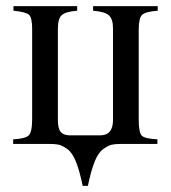

<svg xmlns="http://www.w3.org/2000/svg" viewBox="-20 -470 558 627"><path d="M495 -450V-435Q455 -432 444 -421.5Q433 -411 433 -372V-80Q433 -36 443.5 -26.5Q454 -17 494 -15V0H377Q356 0 345 2.5Q334 5 317.5 16.5Q301 28 289 58Q277 88 267 137H250Q240 88 228 58Q216 28 199.5 16.5Q183 5 172 2.5Q161 0 140 0H23V-15Q62 -17 73.5 -27.5Q85 -38 85 -82V-375Q85 -413 74.5 -422Q64 -431 24 -435V-450H232V-435Q194 -432 181.5 -420.5Q169 -409 169 -376V-78Q169 -50 178.5 -39Q188 -28 209 -28H307Q349 -28 349 -78V-378Q349 -408 335.5 -420Q322 -432 284 -435V-450Z"/></svg>

Font: STIX Math
Style: Regular
Weight: 400
Designer: MicroPress Inc., with final additions and corrections provided by Coen Hoffman, Elsevier (retired)
Version: Version 1.1.1